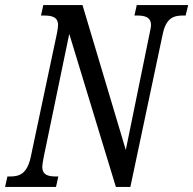

<svg xmlns="http://www.w3.org/2000/svg" viewBox="-37 -734 759 754"><path d="M-17 0H183L192 -41H183C152 -41 129 -47 129 -79C129 -86 131 -96 134 -114L235 -601L418 0H475L602 -600C615 -664 646 -673 681 -673H692L702 -714H500L491 -673H501C532 -673 556 -667 556 -635C556 -628 553 -615 551 -605L457 -145L287 -714H133L124 -673H135C168 -673 191 -667 191 -635C191 -627 189 -618 187 -605L83 -114C68 -50 38 -41 3 -41H-8Z"/></svg>

Font: Noto Serif ExtraCondensed
Style: Italic
Weight: 400
Width: 2
Italic angle: -12°
Designer: Monotype Design Team
Foundry: Monotype Imaging Inc.
Version: Version 2.014